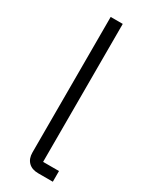

<svg xmlns="http://www.w3.org/2000/svg" viewBox="-195 -784 654 828"><g transform="rotate(30 132.5 -370.0)"><path d="M158.2 0Q126.5 0 109.1 -17.6Q91.8 -35.2 91.8 -64.9V-740.2H151.9V-53.2H231V0Z"/></g></svg>

Font: Anuphan Light
Style: Regular
Weight: 300
Designer: Mike Abbink, Paul van der Laan, Pieter van Rosmalen, Mint Tantisuwanna
Foundry: Bold Monday; Cadson Demak
Version: Version 3.002;hotconv 1.0.109;makeotfexe 2.5.65596